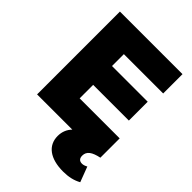

<svg xmlns="http://www.w3.org/2000/svg" viewBox="-264 -830 1167 1167"><g transform="rotate(45 319.5 -246.0)"><path d="M59 0H362C339 23 326 54 326 90C326 172 391 220 502 220C549 220 588 211 622 192L585 94C572 101 561 105 550 105C528 105 516 93 516 69C516 32 545 12 603 0V-166H259V-282H566V-444H259V-546H597V-712H59Z"/></g></svg>

Font: MV Cash Black
Style: Regular
Weight: 900
Designer: Rodrigo Fuenzalida
Foundry: fragTYPE
Version: Version 1.100;Glyphs 3.1.2 (3151)